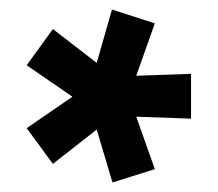

<svg xmlns="http://www.w3.org/2000/svg" viewBox="-20 -738 457 403"><path d="M216 -355 183 -466 91 -394 36 -469 132 -535 36 -601 91 -677 183 -606 215 -718 305 -689 266 -579 381 -583V-489L266 -493L305 -383Z"/></svg>

Font: Cairo ExtraBold
Style: Regular
Weight: 800
Designer: Mohamed Gaber, Accademia di Belle Arti di Urbino
Foundry: Kief Type Foundry, Accademia di Belle Arti di Urbino
Version: Version 3.117